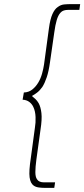

<svg xmlns="http://www.w3.org/2000/svg" viewBox="-20 -766 410 934"><path d="M90 -281Q109 -280 122 -270.5Q135 -261 142 -246Q152 -225 153 -196.5Q154 -168 150 -146L130 2Q120 67 124 96.5Q128 126 144 137Q154 144 169 146Q184 148 201 148H244L248 121H193Q182 121 173.5 117.5Q165 114 160 106Q152 95 152 71Q152 47 157 10L177 -135Q185 -186 181.5 -216Q178 -246 168 -264Q161 -276 152.5 -284Q144 -292 135 -299Q148 -306 161 -316Q174 -326 186 -343Q198 -362 207.5 -390.5Q217 -419 223 -462L244 -608Q249 -645 256 -668.5Q263 -692 274 -704Q281 -712 290.5 -715Q300 -718 312 -718H366L370 -746H327Q309 -746 292.5 -744.5Q276 -743 261 -732Q246 -722 235 -697.5Q224 -673 218 -628L194 -451Q191 -431 184.5 -407.5Q178 -384 166 -364Q154 -344 137 -330.5Q120 -317 96 -316Z"/></svg>

Font: Josefin Slab Thin Light
Style: Italic
Weight: 300
Italic angle: -12°
Version: Version 2.000